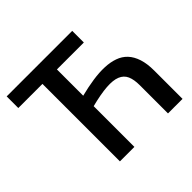

<svg xmlns="http://www.w3.org/2000/svg" viewBox="-173 -909 1097 1097"><g transform="rotate(-45 376.0 -360.0)"><path d="M714 0.5V-227.5C714 -265.2 709.7 -297.3 701 -324C692.3 -350.7 680 -372.5 664 -389.5C648 -406.5 628.4 -419.1 605.2 -427.2C582.1 -435.4 556.2 -440.1 527.5 -441.2C498.8 -442.4 467.5 -440.5 433.5 -435.5C399.5 -430.5 363.5 -423.2 325.5 -413.5V-626H543V-720H13.5V-626H208.5V0H325.5V-329C377.8 -342.3 421.4 -350.2 456.3 -352.7C491.1 -355.2 518.9 -352.2 539.8 -343.7C560.6 -335.2 575.3 -321.3 583.8 -302C592.3 -282.7 596.5 -258 596.5 -228V0.5Z"/></g></svg>

Font: Lato Semibold
Style: Regular
Weight: 600
Designer: Lukasz Dziedzic
Foundry: tyPoland Lukasz Dziedzic
Version: Version 2.006; 2014-01-15